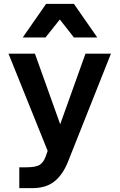

<svg xmlns="http://www.w3.org/2000/svg" viewBox="-20 -781 621 995"><path d="M423 -503H555L332 58Q305 125 261.5 159.5Q218 194 147 194H80V86H116Q168 86 187.5 72Q207 58 217 29L227 1L24 -503H161L292 -137ZM484 -587H363L290 -680L216 -587H98L219 -761H363Z"/></svg>

Font: Wix Madefor Text
Style: Bold
Weight: 700
Designer: Dalton Maag Ltd
Foundry: Dalton Maag Ltd
Version: Version 3.100